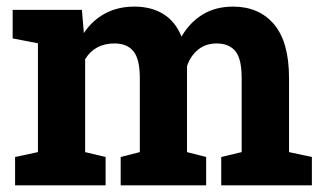

<svg xmlns="http://www.w3.org/2000/svg" viewBox="-20 -558 976 578"><path d="M297.9 -85.4V0H25.4V-85.4L94.2 -100.1V-427.7L18.1 -442.4V-528.3H226.6L232.4 -458.5Q257.8 -496.6 296.1 -517.3Q334.5 -538.1 384.8 -538.1Q435.5 -538.1 471.9 -515.6Q508.3 -493.2 526.4 -447.8Q550.8 -490.2 589.8 -514.2Q628.9 -538.1 681.6 -538.1Q759.8 -538.1 804.9 -484.9Q850.1 -431.6 850.1 -322.8V-100.1L918.9 -85.4V0H646V-85.4L707.5 -100.1V-323.2Q707.5 -381.8 688.2 -404.5Q668.9 -427.2 632.3 -427.2Q599.1 -427.2 576.2 -408.4Q553.2 -389.6 543 -358.9V-100.1L600.6 -85.4V0H343.3V-85.4L400.9 -100.1V-323.2Q400.9 -380.4 381.6 -403.8Q362.3 -427.2 324.7 -427.2Q265.6 -427.2 236.3 -379.9V-100.1Z"/></svg>

Font: Hanuman
Style: Bold
Weight: 700
Designer: Danh Hong
Version: Version 8.002; ttfautohint (v1.8.3)